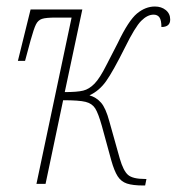

<svg xmlns="http://www.w3.org/2000/svg" viewBox="-20 -565 543 590"><path d="M322 -72 293 -178Q282 -217 272.5 -232Q263 -247 243 -252Q223 -257 174 -257L120 0H92L200 -511H152Q121 -511 109 -507Q97 -503 90.5 -490Q84 -477 74 -441L57 -378H35L74 -536H233L179 -282Q217 -282 235.5 -286.5Q254 -291 270.5 -308Q287 -325 307 -365L342 -433Q375 -502 401 -523.5Q427 -545 456 -545Q476 -545 489.5 -534Q503 -523 503 -505Q503 -482 476 -482Q476 -503 470 -511.5Q464 -520 452 -520Q433 -520 414 -501Q395 -482 364 -419Q327 -345 306 -315.5Q285 -286 255 -272Q276 -266 290.5 -249.5Q305 -233 316 -192L348 -78Q359 -40 373.5 -27.5Q388 -15 426 -15H430L426 5H421Q388 5 370 -1Q352 -7 341.5 -23.5Q331 -40 322 -72Z"/></svg>

Font: Noto Serif CondThin
Style: Italic
Weight: 250
Width: 3
Italic angle: -12°
Designer: Monotype Design Team
Foundry: Monotype Imaging Inc.
Version: Version 1.001